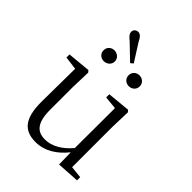

<svg xmlns="http://www.w3.org/2000/svg" viewBox="-254 -1018 1156 1156"><g transform="rotate(45 324.0 -439.5)"><path d="M208 -621C233 -621 257 -639 257 -667C257 -695 233 -713 208 -713C183 -713 161 -695 161 -667C161 -639 183 -621 208 -621ZM329 -725 346 -739 275 -851C261 -880 248 -893 231 -893C216 -893 200 -882 200 -864C200 -846 212 -834 233 -817ZM421 -621C447 -621 469 -639 469 -667C469 -695 447 -713 421 -713C396 -713 374 -695 374 -667C374 -639 396 -621 421 -621ZM458 9 602 0V-27L525 -35V-379L529 -506L519 -518L373 -504V-477L456 -469L455 -128C407 -71 350 -37 291 -37C224 -37 187 -76 187 -187V-379L191 -506L181 -518L34 -504V-478L119 -467L116 -185C115 -37 167 14 262 14C340 14 405 -29 456 -93Z"/></g></svg>

Font: Noto Serif JP Light
Style: Regular
Weight: 300
Designer: Ryoko NISHIZUKA 西塚涼子 (kana & ideographs); Frank Grießhammer (Latin, Greek & Cyrillic); Wenlong ZHANG 张文龙 (bopomofo); San
Foundry: Adobe
Version: Version 2.001;hotconv 1.1.0;makeotfexe 2.6.0